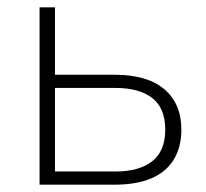

<svg xmlns="http://www.w3.org/2000/svg" viewBox="-20 -504 563 524"><path d="M88 0V-484H130V-300H293Q382 -300 428.5 -260.5Q475 -221 475 -150Q475 -103 454.5 -69Q434 -35 393.5 -17.5Q353 0 293 0ZM130 -36H295Q360 -36 395.5 -64Q431 -92 431 -150Q431 -209 395.5 -236.5Q360 -264 295 -264H130Z"/></svg>

Font: Nunito Sans 12pt ExtraLight
Style: Regular
Weight: 200
Designer: Vernon Adams
Foundry: Vernon Adams
Version: Version 3.101;gftools[0.9.27]